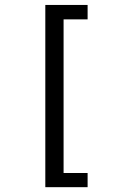

<svg xmlns="http://www.w3.org/2000/svg" viewBox="-20 -651 540 780"><path d="M164.1 -630.9H335.9V-572.3H238.3V51.8H335.9V109.4H164.1Z"/></svg>

Font: BabelStone Mayan Numerals
Style: Regular
Weight: 400
Designer: Andrew West
Foundry: BabelStone
Version: Version 11.000 June 09, 2018